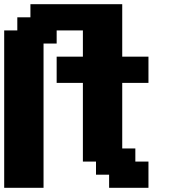

<svg xmlns="http://www.w3.org/2000/svg" viewBox="-20 -895 852 915"><path d="M500 0H687.5V-125H625V-187.5H562.5V-500H687.5V-625H562.5V-875H125V-812.5H62.5V-750H0V0H187.5V-687.5H250V-750H375V-625H250V-500H375V-125H437.5V-62.5H500Z"/></svg>

Font: Faithful 32x
Style: Semibold
Weight: 400
Foundry: Faithful Resource Pack
Version: Version 1.0; January 27, 2023